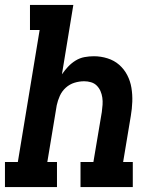

<svg xmlns="http://www.w3.org/2000/svg" viewBox="-24 -755 644 775"><path d="M-4 0V-101H48L136 -634H97V-735H272L226 -455Q237 -471 250.5 -485.5Q264 -500 281 -510.5Q298 -521 317 -524.5Q336 -528 355 -528Q383 -528 410 -519.5Q437 -511 457 -493.5Q477 -476 489.5 -452Q502 -428 506.5 -400.5Q511 -373 510 -344.5Q509 -316 504 -287L473 -101H512V0H301V-101H353L387 -303Q389 -318 390 -332.5Q391 -347 389 -361Q387 -375 381.5 -387.5Q376 -400 366.5 -409.5Q357 -419 343.5 -423Q330 -427 316 -427Q296 -427 276.5 -421Q257 -415 241.5 -401Q226 -387 217.5 -368Q209 -349 205 -330L167 -101H206V0Z"/></svg>

Font: Iosevka Etoile Oblique
Style: Bold
Weight: 700
Italic angle: -9°
Designer: Belleve Invis
Foundry: Belleve Invis
Version: Version 15.5.2; ttfautohint (v1.8.4)